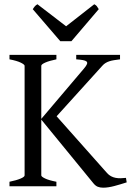

<svg xmlns="http://www.w3.org/2000/svg" viewBox="-20 -872 618 899"><path d="M24.4 0V-21Q57.6 -27.8 76.4 -35.9Q95.2 -43.9 95.2 -50.8V-564Q95.2 -569.8 77.4 -578.6Q59.6 -587.4 24.4 -594.2V-615.2H244.1V-594.2Q210.9 -587.4 192.1 -579.1Q173.3 -570.8 173.3 -564V-315.4L373 -550.8Q384.3 -564 387.2 -571.8Q390.1 -579.6 385.3 -584Q380.4 -588.4 368.2 -590.6Q356 -592.8 336.9 -594.2V-615.2H542V-594.2Q526.4 -592.3 514.2 -590.3Q502 -588.4 492.2 -585.2Q482.4 -582 474.4 -577.1Q466.3 -572.3 459 -564L245.1 -327.6L481 -62Q489.7 -52.2 499.8 -46.9Q509.8 -41.5 521.2 -39.3Q532.7 -37.1 544.9 -37.4Q557.1 -37.6 569.8 -39.1L573.2 -18.1Q544.4 -8.8 515.4 -1Q486.3 6.8 462.9 6.8Q448.7 6.8 437.7 2.4Q426.8 -2 417 -14.2L173.3 -312V-50.8Q173.3 -44.9 190.9 -36.4Q208.5 -27.8 244.1 -21V0ZM314.5 -679.2H262.2L133.3 -829.1Q136.7 -834 139.2 -837.4Q141.6 -840.8 143.8 -843.3Q146 -845.7 148.7 -847.7Q151.4 -849.6 155.3 -852.1L289.6 -749L421.4 -852.1Q429.7 -847.7 433.1 -843.3Q436.5 -838.9 442.4 -829.1Z"/></svg>

Font: Gentium Basic
Style: Regular
Weight: 400
Designer: J. Victor Gaultney and Annie Olsen
Foundry: SIL International
Version: Version 1.100